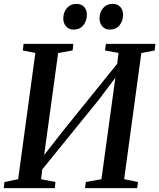

<svg xmlns="http://www.w3.org/2000/svg" viewBox="-22 -969 821 989"><path d="M-2.5 0 1 -31.5 71.5 -46 160 -696 95.5 -709 99.5 -743H356L352 -709L277.5 -696L199.5 -127L178.5 -136L299.5 -291L612 -678L576.5 -597L588.5 -696L519 -709L523.5 -743H778.5L774.5 -709L706 -696L617.5 -46L688.5 -31.5L685 0H416L420 -31.5L500.5 -46L577.5 -607L600 -605.5L489.5 -458.5L165 -58.5L200.5 -134.5L189.5 -46L263.5 -31.5L260.5 0ZM356.5 -816.5Q333.5 -816.5 318.5 -833Q303.5 -849.5 304 -875.5Q304.5 -906.5 323 -927.8Q341.5 -949 370.5 -949Q398 -949 412 -932.8Q426 -916.5 425.5 -893Q425 -860 406.8 -838.2Q388.5 -816.5 356.5 -816.5ZM543 -816.5Q520 -816.5 505.2 -833Q490.5 -849.5 490.5 -875.5Q491 -906.5 509.5 -927.8Q528 -949 557 -949Q584 -949 598 -932.8Q612 -916.5 612 -893Q611.5 -860 593.2 -838.2Q575 -816.5 543 -816.5Z"/></svg>

Font: Merriweather 72pt Medium
Style: Italic
Weight: 500
Italic angle: -7.8°
Version: Version 2.101